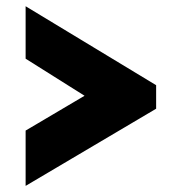

<svg xmlns="http://www.w3.org/2000/svg" viewBox="-20 -569 558 622"><path d="M485.8 -216.8 63 33.2V-146L253.9 -258.8L63 -378.9V-548.8L485.8 -293Z"/></svg>

Font: Raleway-v4020 ExtraBold
Style: Regular
Weight: 800
Designer: Matt McInerney, Pablo Impallari, Rodrigo Fuenzalida
Foundry: Matt McInerney, Pablo Impallari, Rodrigo Fuenzalida
Version: Version 4.020;PS 004.020;hotconv 1.0.88;makeotf.lib2.5.64775